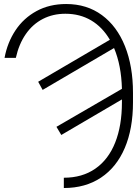

<svg xmlns="http://www.w3.org/2000/svg" viewBox="-20 -738 691 965"><path d="M312.5 -717.8Q416.5 -717.8 492.2 -662.1Q567.9 -606.4 608.2 -505.6Q648.4 -404.8 648.4 -271.5V-223.6Q648.4 -91.3 607.2 5.6Q565.9 102.5 487.5 154.8Q409.2 207 300.8 207V155.3Q393.6 155.3 459.2 109.6Q524.9 64 558.8 -21.2Q592.8 -106.4 592.8 -223.6V-238.3L288.1 -59.6L263.7 -100.6L592.8 -291.5Q589.8 -409.7 553.2 -496.6L194.3 -286.1L171.9 -327.1L532.2 -538.1Q495.1 -601.6 438.5 -635.3Q381.8 -668.9 308.6 -668.9Q246.1 -668.9 195.3 -642.8Q144.5 -616.7 109.9 -566.9Q75.2 -517.1 59.6 -447.3H2.9Q17.1 -524.4 57.9 -585.7Q98.6 -647 163.6 -682.4Q228.5 -717.8 312.5 -717.8Z"/></svg>

Font: Pretendard GOV ExtraLight
Style: Regular
Weight: 200
Designer: Base glyphs from Inter by Rasmus Andersson; Hangeul glyphs from Noto Sans CJK(Source Han Sans) by Jang Soo-young and Kan
Foundry: Kil Hyung-jin
Version: Version 1.309